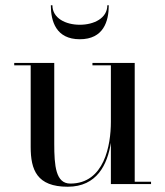

<svg xmlns="http://www.w3.org/2000/svg" viewBox="-20 -699 626 729"><path d="M179 -679H173C173 -618 193 -550 283 -550C373 -550 393 -618 393 -679H387.5C387.5 -630 337 -605 283 -605C229 -605 179 -630 179 -679ZM491.5 -9V-460H331V-451H401V-236.5C401 -148.5 376.5 -2 247 -2C191.5 -2 186 -69.5 186 -153.5V-460H34V-451H96.5V-141C96.5 -54 120 10 237 10C348.5 10 388 -75 401 -157V0H553.5V-9Z"/></svg>

Font: Bodoni* 24
Style: Regular
Weight: 400
Version: Version 2.3